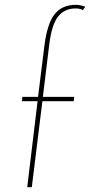

<svg xmlns="http://www.w3.org/2000/svg" viewBox="-20 -777 374 797"><path d="M136 -357H71L73 -375H138L164 -585Q176 -680 207 -718.5Q238 -757 295 -757Q313 -757 334 -749L324 -735Q312 -742 295 -742Q247 -742 220.5 -707.5Q194 -673 184 -589L158 -375H288L286 -357H156L112 0H93Z"/></svg>

Font: Josefin Sans Thin
Style: Italic
Weight: 200
Italic angle: -7°
Designer: Santiago Orozco
Foundry: Typemade
Version: Version 2.000